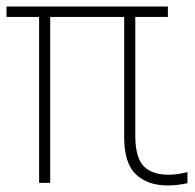

<svg xmlns="http://www.w3.org/2000/svg" viewBox="-20 -560 597 589"><path d="M100 1V-508H0V-540H495V-508H395V-145Q395 -77 420.5 -50.5Q446 -24 497 -24Q523 -24 555 -32V2Q541.5 5 525.5 7Q509.5 9 495 9Q433 9 397 -25Q361 -59 361 -139V-508H134V1Z"/></svg>

Font: Encode Sans Condensed Thin
Style: Regular
Weight: 100
Width: 3
Designer: Multiple Designers
Foundry: Impallari Type
Version: Version 3.000; ttfautohint (v1.8.3) -l 8 -r 50 -G 200 -x 14 